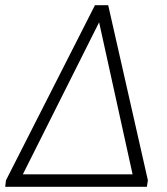

<svg xmlns="http://www.w3.org/2000/svg" viewBox="-77 -720 643 740"><path d="M493 -25 489 0H-57L-54 -25L289 -700H340ZM434 -48 305 -634 11 -48Z"/></svg>

Font: Krub Light
Style: Italic
Weight: 300
Italic angle: -8°
Designer: Ekaluck Peanpanawate
Foundry: Cadson Demak Co.,Ltd.
Version: Version 1.000; ttfautohint (v1.6)